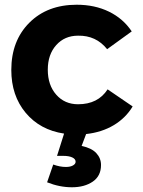

<svg xmlns="http://www.w3.org/2000/svg" viewBox="-20 -563 603 812"><path d="M541 -112.8Q511.7 -64 461.2 -33.7Q410.6 -3.4 344.2 3.9L325.2 54.2Q367.2 63 387.2 84.5Q407.2 106 407.2 134.8Q407.2 181.2 372.3 205.1Q337.4 229 284.2 229Q231.9 229 179.2 208L205.1 132.8Q233.4 143.1 258.8 143.1Q277.3 143.1 288.6 136.7Q299.8 130.4 299.8 121.1Q299.8 109.4 285.6 102.8Q271.5 96.2 248 96.2H221.2L251 2Q149.4 -13.2 88.6 -85.9Q27.8 -158.7 27.8 -267.1Q27.8 -390.6 104 -466.8Q180.2 -543 304.2 -543Q380.9 -543 440.9 -513.7Q501 -484.4 537.1 -430.2L433.1 -355Q386.2 -413.6 310.1 -412.1Q253.4 -412.1 217.8 -372.3Q182.1 -332.5 182.1 -268.1Q182.1 -203.1 217.8 -162.6Q253.4 -122.1 310.1 -122.1Q394.5 -122.1 435.1 -185.1Z"/></svg>

Font: Montserrat arm SemiBold
Style: Regular
Weight: 600
Designer: Julieta Ulanovsky
Foundry: Julieta Ulanovsky
Version: Version 6.000;PS 006.000;hotconv 1.0.88;makeotf.lib2.5.64775